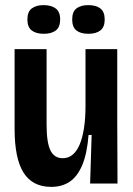

<svg xmlns="http://www.w3.org/2000/svg" viewBox="-20 -717 520 750"><path d="M180 13Q107 13 72 -42.5Q37 -98 37 -214V-525H162V-230Q162 -160 177 -129.5Q192 -99 225 -99Q247 -99 263.5 -112.5Q280 -126 291 -152Q302 -178 308 -216Q314 -254 314 -304V-525H438V-244L439 0H332L338 -190H326Q320 -116 301 -71.5Q282 -27 252 -7Q222 13 180 13ZM325 -585Q295 -585 278.5 -598Q262 -611 262 -641Q262 -671 278.5 -684Q295 -697 325 -697Q355 -697 372 -684Q389 -671 389 -641Q389 -611 372 -598Q355 -585 325 -585ZM151 -585Q121 -585 104 -598Q87 -611 87 -641Q87 -671 104 -684Q121 -697 150 -697Q180 -697 197.5 -684Q215 -671 215 -641Q215 -611 198 -598Q181 -585 151 -585Z"/></svg>

Font: Bricolage Grotesque 72pt SemiCondensed SemiBold
Style: Regular
Weight: 600
Width: 4
Designer: Mathieu Triay
Foundry: Atelier Triay
Version: Version 1.001;gftools[0.9.33.dev8+g029e19f]